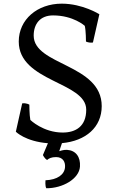

<svg xmlns="http://www.w3.org/2000/svg" viewBox="-20 -756 624 1035"><path d="M65.4 -45.9C65.4 -45.9 116.2 6.3 238.3 16.1L211.4 79.6C211.4 79.6 219.2 98.1 233.9 106.4C243.7 97.7 257.3 90.8 282.2 90.8C319.3 90.8 332.5 117.2 330.6 144.5C328.1 185.1 289.1 213.4 225.1 215.8C225.1 215.8 222.2 249.5 230 258.8C317.9 259.3 406.7 208 411.1 142.1C414.6 89.8 388.7 54.7 341.3 51.8C322.8 50.3 299.3 59.1 299.3 59.1L314 15.6C442.4 3.9 528.3 -69.8 528.3 -184.1C528.3 -411.6 161.6 -402.8 161.6 -564C161.6 -626.5 195.8 -672.9 266.1 -672.9C375.5 -672.9 437 -616.7 437 -616.7C443.4 -590.3 443.4 -532.2 443.4 -532.2C443.4 -532.2 459 -523.4 481 -526.9L515.6 -679.2C515.6 -679.2 425.8 -736.3 313 -736.3C181.2 -736.3 81.1 -650.9 81.1 -532.2C81.1 -314 444.8 -315.9 444.8 -164.6C444.8 -74.7 388.2 -41.5 317.9 -41.5C212.9 -41.5 143.6 -109.4 143.6 -109.4C138.2 -135.7 138.2 -191.9 138.2 -191.9C138.2 -191.9 121.6 -202.1 99.6 -198.7Z"/></svg>

Font: Trykker
Style: Regular
Weight: 400
Designer: Magnus Gaarde
Foundry: Magnus Gaarde
Version: Version 1.001